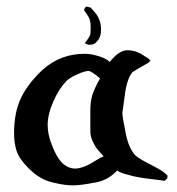

<svg xmlns="http://www.w3.org/2000/svg" viewBox="-20 -560 534 580"><path d="M236.3 -429.7Q249 -446.3 251.5 -452.1Q253.9 -458 253.9 -473.6V-477.5Q253.9 -495.1 250 -503.9Q247.1 -510.7 241.2 -518.6Q235.4 -526.4 233.4 -530.3Q234.4 -531.2 235.8 -534.7Q237.3 -538.1 239.3 -539.1Q240.2 -539.1 241.2 -540H242.2L253.9 -537.1Q269.5 -519.5 270.5 -517.6Q285.2 -498 285.2 -469.7Q285.2 -450.2 276.4 -439Q267.6 -427.7 261.7 -426.3Q255.9 -424.8 250 -424.8H248Q246.1 -424.8 244.1 -425.8Q242.2 -426.8 240.2 -427.7Q238.3 -428.7 236.3 -429.7ZM311.5 -373Q339.8 -408.2 364.3 -408.2Q391.6 -408.2 415 -391.6Q417 -390.6 421.4 -387.7Q425.8 -384.8 427.7 -383.8L434.6 -377L427.7 -370.1Q382.8 -344.7 379.9 -341.8Q362.3 -320.3 356.4 -267.6Q354.5 -253.9 353 -243.2Q351.6 -232.4 351.1 -229Q350.6 -225.6 350.1 -223.1Q349.6 -220.7 349.6 -217.8Q349.6 -208 360.4 -154.3Q369.1 -112.3 388.7 -90.8Q402.3 -79.1 432.6 -64Q462.9 -48.8 475.6 -39.1Q486.3 -30.3 486.3 -28.3Q486.3 -28.3 485.8 -26.9Q485.4 -25.4 485.4 -23.4V-21.5L477.5 -13.7Q466.8 -15.6 429.2 -20Q391.6 -24.4 366.2 -32.2Q344.7 -37.1 334 -44.9Q306.6 -15.6 268.6 -8.8Q222.7 0 201.2 0Q175.8 0 143.6 -7.8Q101.6 -15.6 65.4 -52.7Q38.1 -80.1 30.3 -103.5Q22.5 -127 22.5 -158.2Q22.5 -221.7 44.4 -266.1Q66.4 -310.5 110.4 -350.6Q163.1 -397.5 236.3 -397.5Q256.8 -397.5 283.2 -388.7Q302.7 -381.8 311.5 -373ZM177.7 -311.5Q158.2 -292 141.1 -253.4Q124 -214.8 124 -182.6Q124 -154.3 135.7 -124.5Q147.5 -94.7 155.8 -83Q164.1 -71.3 168 -67.4Q186.5 -50.8 207 -50.8Q231.4 -50.8 269.5 -75.2Q278.3 -81.1 293 -87.9Q277.3 -104.5 271 -113.3Q264.6 -122.1 258.8 -135.7Q252.9 -149.4 252.9 -165V-225.6Q252.9 -252 258.3 -271Q263.7 -290 282.2 -323.2Q255.9 -345.7 247.1 -345.7Q243.2 -345.7 233.9 -343.3Q224.6 -340.8 208 -333Q191.4 -325.2 179.7 -314.5Z"/></svg>

Font: Shelly2023
Style: Regular
Weight: 400
Version: Version 0.2